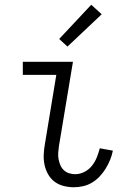

<svg xmlns="http://www.w3.org/2000/svg" viewBox="-20 -780 540 808"><path d="M291 8Q269 8 247.5 2.5Q226 -3 209.5 -15.5Q193 -28 182.5 -46.5Q172 -65 167.5 -86Q163 -107 164 -129.5Q165 -152 169 -174L217 -465H76V-520H287L228 -165Q226 -151 225 -137Q224 -123 226.5 -110Q229 -97 234 -85Q239 -73 248.5 -64Q258 -55 270.5 -51Q283 -47 297 -47Q316 -47 335 -56.5Q354 -66 367 -82.5Q380 -99 387.5 -118Q395 -137 400 -156L455 -146Q451 -126 443.5 -107.5Q436 -89 425 -71Q414 -53 400 -38Q386 -23 368 -12Q350 -1 330 3.5Q310 8 291 8ZM264 -584 229 -616 364 -760 408 -720Z"/></svg>

Font: Iosevka Term Curly Light
Style: Italic
Weight: 300
Italic angle: -9°
Designer: Belleve Invis
Foundry: Belleve Invis
Version: Version 32.3.0